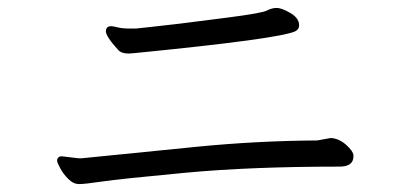

<svg xmlns="http://www.w3.org/2000/svg" viewBox="-20 -588 1040 484"><path d="M780 -234 813 -240H816Q836 -238 853 -222.5Q870 -207 871 -197V-194Q871 -168 836 -168Q612 -168 447 -152.5Q282 -137 238 -130.5Q194 -124 179.5 -124Q165 -124 152 -137Q139 -150 131.5 -164.5Q124 -179 124 -182Q124 -194 136 -194L178 -189H186Q323 -203 475.5 -218Q628 -233 780 -234ZM278 -462Q247 -496 247 -509Q247 -522 260 -522Q265 -522 276.5 -519Q288 -516 309 -516H322Q330 -517 359.5 -520Q389 -523 430 -528Q471 -533 556 -544Q641 -555 653 -561.5Q665 -568 677.5 -568Q690 -568 711.5 -555.5Q733 -543 734 -526V-524Q734 -514 724 -509Q683 -490 318 -454L304 -453Q286 -453 278 -462Z"/></svg>

Font: ToneOZ-Pinyin-WenKai-Regular
Style: Regular
Weight: 400
Designer: Fontworks Inc.
Foundry: ToneOZ
Version: Version 0.240331